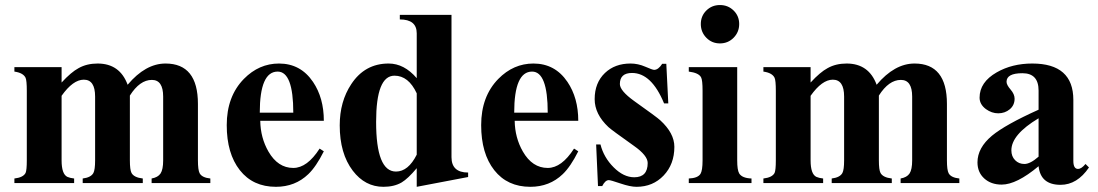

<svg xmlns="http://www.w3.org/2000/svg" viewBox="-20 -720 4318 755"><path d="M807.1 0H576.2V-18.1Q601.1 -22.5 611.3 -37.8Q621.6 -53.2 621.6 -89.4V-340.3Q621.6 -405.8 577.1 -405.8Q529.8 -405.8 490.7 -344.2V-89.4Q490.7 -52.2 497.1 -40Q506.8 -22 541.5 -18.1V0H305.2V-18.1Q337.4 -22 347.2 -39.6Q354 -52.2 354 -89.4V-340.3Q354 -406.7 309.6 -406.7Q267.1 -406.7 222.2 -343.3V-89.4Q222.2 -35.2 245.1 -24.4Q254.9 -20 271.5 -18.1V0H36.6V-18.1Q71.3 -22 80.6 -40Q85.4 -50.8 85.4 -89.4V-362.8Q85.4 -403.3 80.6 -414.1Q71.3 -433.6 36.6 -438.5V-456.1H222.2V-395.5Q259.8 -436.5 289.1 -452.1Q321.3 -470.2 363.8 -470.2Q451.2 -470.2 481.9 -386.7Q552.2 -470.2 630.9 -470.2Q758.3 -470.2 758.3 -311.5V-89.4Q758.3 -51.3 765.1 -38.6Q774.4 -21.5 807.1 -18.1Z M1253.4 -125Q1223.1 -64.5 1192.4 -35.2Q1140.6 14.6 1064.9 14.6Q974.6 14.6 923.1 -50.8Q871.6 -116.2 871.6 -228Q871.6 -340.8 939 -409.7Q998.5 -470.2 1077.1 -470.2Q1162.1 -470.2 1210.9 -397.9Q1253.4 -335 1253.4 -245.1H1003.4Q1004.4 -178.2 1035.6 -124Q1072.8 -59.6 1133.3 -59.6Q1188 -59.6 1236.8 -135.7ZM1133.3 -276.9Q1133.3 -438.5 1071.8 -438.5Q1001.5 -438.5 1001.5 -276.9Z M1820.8 -23.9 1618.7 14.6V-58.6Q1584.5 -17.6 1559.1 -2.4Q1529.8 14.6 1487.8 14.6Q1415.5 14.6 1367.2 -48.8Q1315.9 -116.2 1315.9 -227.1Q1315.9 -320.8 1361.3 -389.2Q1414.6 -470.2 1508.3 -470.2Q1569.3 -470.2 1618.7 -412.6V-588.9Q1618.7 -643.6 1552.2 -643.6V-661.6H1755.4V-102.1Q1755.4 -41.5 1820.8 -41.5ZM1618.7 -111.8V-353Q1586.4 -422.4 1531.2 -422.4Q1459 -422.4 1459 -240.7Q1459 -45.4 1537.1 -45.4Q1585.4 -45.4 1618.7 -111.8Z M2253.9 -125Q2223.6 -64.5 2192.9 -35.2Q2141.1 14.6 2065.4 14.6Q1975.1 14.6 1923.6 -50.8Q1872.1 -116.2 1872.1 -228Q1872.1 -340.8 1939.5 -409.7Q1999 -470.2 2077.6 -470.2Q2162.6 -470.2 2211.4 -397.9Q2253.9 -335 2253.9 -245.1H2003.9Q2004.9 -178.2 2036.1 -124Q2073.2 -59.6 2133.8 -59.6Q2188.5 -59.6 2237.3 -135.7ZM2133.8 -276.9Q2133.8 -438.5 2072.3 -438.5Q2002 -438.5 2002 -276.9Z M2631.8 -142.6Q2631.8 -74.2 2589.6 -29.8Q2547.4 14.6 2482.9 14.6Q2458.5 14.6 2419.9 1.5Q2381.3 -11.7 2374 -11.7Q2359.9 -11.7 2348.1 11.7H2331.5L2324.2 -151.9H2341.3Q2354 -101.1 2393.1 -62Q2432.1 -22.9 2474.1 -22.9Q2526.9 -22.9 2526.9 -79.1Q2526.9 -108.4 2472.7 -146.5Q2383.8 -209.5 2372.6 -220.2Q2318.4 -271 2318.4 -330.1Q2318.4 -394.5 2358.9 -433.1Q2397.9 -470.2 2459.5 -470.2Q2488.8 -470.2 2517.3 -457.8Q2545.9 -445.3 2552.2 -445.3Q2568.8 -445.3 2584 -469.2H2600.1L2607.9 -313.5H2591.3Q2542 -433.1 2465.3 -433.1Q2417.5 -433.1 2417.5 -389.6Q2417.5 -363.3 2473.1 -323.2Q2564.5 -258.3 2576.2 -247.1Q2631.8 -196.3 2631.8 -142.6Z M2886.7 -625.5Q2886.7 -593.8 2864.7 -571.5Q2842.8 -549.3 2811 -549.3Q2779.3 -549.3 2757.6 -571.5Q2735.8 -593.8 2735.8 -625.5Q2735.8 -657.2 2757.6 -678.7Q2779.3 -700.2 2811 -700.2Q2842.8 -700.2 2864.7 -678.7Q2886.7 -657.2 2886.7 -625.5ZM2935.1 0H2688.5V-18.1Q2723.6 -19.5 2734.4 -36.1Q2742.7 -49.3 2742.7 -89.4V-362.8Q2742.7 -405.3 2736.8 -416Q2727.5 -433.6 2688.5 -438.5V-456.1H2878.9V-89.4Q2878.9 -51.3 2886.7 -38.1Q2897.9 -19.5 2935.1 -18.1Z M3752.4 0H3521.5V-18.1Q3546.4 -22.5 3556.6 -37.8Q3566.9 -53.2 3566.9 -89.4V-340.3Q3566.9 -405.8 3522.5 -405.8Q3475.1 -405.8 3436 -344.2V-89.4Q3436 -52.2 3442.4 -40Q3452.1 -22 3486.8 -18.1V0H3250.5V-18.1Q3282.7 -22 3292.5 -39.6Q3299.3 -52.2 3299.3 -89.4V-340.3Q3299.3 -406.7 3254.9 -406.7Q3212.4 -406.7 3167.5 -343.3V-89.4Q3167.5 -35.2 3190.4 -24.4Q3200.2 -20 3216.8 -18.1V0H2981.9V-18.1Q3016.6 -22 3025.9 -40Q3030.8 -50.8 3030.8 -89.4V-362.8Q3030.8 -403.3 3025.9 -414.1Q3016.6 -433.6 2981.9 -438.5V-456.1H3167.5V-395.5Q3205.1 -436.5 3234.4 -452.1Q3266.6 -470.2 3309.1 -470.2Q3396.5 -470.2 3427.2 -386.7Q3497.6 -470.2 3576.2 -470.2Q3703.6 -470.2 3703.6 -311.5V-89.4Q3703.6 -51.3 3710.4 -38.6Q3719.7 -21.5 3752.4 -18.1Z M4262.2 -61.5Q4215.8 6.8 4150.4 6.8Q4071.8 6.8 4064 -66.4Q3977.5 5.9 3918.9 5.9Q3877 5.9 3850.3 -18.3Q3823.7 -42.5 3823.7 -81.5Q3823.7 -138.7 3880.9 -186.5Q3933.6 -230 4064 -288.6V-363.8Q4064 -432.1 4000.5 -432.1Q3938 -432.1 3938 -398.4Q3938 -386.2 3953.9 -367.9Q3969.7 -349.6 3969.7 -332Q3969.7 -306.2 3950.7 -290.3Q3931.6 -274.4 3905.3 -274.4Q3879.9 -274.4 3856.9 -291Q3832 -309.6 3832 -335.9Q3832 -397 3899.4 -435.5Q3960 -470.2 4039.1 -470.2Q4200.7 -470.2 4200.7 -327.1V-87.4Q4200.7 -55.7 4219.2 -55.7Q4232.4 -55.7 4248.5 -75.2ZM4064 -104V-254.9Q3957 -190.9 3957 -128.9Q3957 -105 3971.7 -90.1Q3986.3 -75.2 4008.3 -75.2Q4031.2 -75.2 4064 -104Z"/></svg>

Font: Dai Banna SIL Light
Style: Bold
Weight: 700
Designer: Victor Gaultney
Foundry: SIL International
Version: Version 2.001